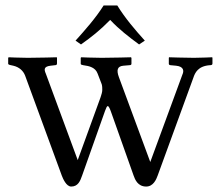

<svg xmlns="http://www.w3.org/2000/svg" viewBox="-20 -672 808 704"><path d="M410 -652H360C331 -606 293 -563 257 -523L277 -509C315 -536 347 -561 384 -599C418 -563 451 -538 490 -509L511 -523C475 -563 439 -605 410 -652ZM241 12C266 12 274 -8 281 -28L365 -265C369 -276 372 -283 375 -283C379 -283 383 -273 387 -262L470 -28C475 -14 485 12 516 12C542 12 553 -14 558 -28L689 -387C695 -405 706 -430 750 -433C755 -433 759 -434 759 -439V-461L757 -462C757 -462 717 -460 691 -460C659 -460 600 -462 600 -462L599 -460V-438C599 -436 601 -433 605 -433L626 -431C654 -428 655 -412 649 -399L531 -78L416 -389C406 -416 411 -429 432 -431L455 -433C458 -433 462 -434 462 -438V-460L460 -462C460 -462 391 -460 353 -460C321 -460 278 -462 278 -462L276 -460V-438C276 -435 280 -434 285 -433C309 -430 330 -424 338 -402L353 -363C355 -356 355 -349 355 -342C355 -335 352 -325 349 -316L265 -85L148 -402C141 -418 141 -428 165 -431L182 -433C185 -433 189 -434 189 -439V-460L188 -462C188 -462 122 -460 82 -460C53 -460 12 -462 12 -462L10 -460V-438C10 -436 14 -434 20 -433L29 -431C50 -426 65 -413 72 -395L207 -27C211 -17 223 12 241 12Z"/></svg>

Font: Linux Libertine O C
Style: Regular
Weight: 400
Designer: Philipp H. Poll
Foundry: Philipp H. Poll
Version: Version 4.0.3